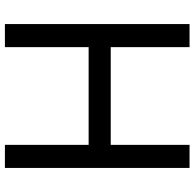

<svg xmlns="http://www.w3.org/2000/svg" viewBox="-25 -767 792 782"><g transform="rotate(90 371.0 -376.0)"><path d="M78 0H172V-341H570V0H664V-752H570V-431H172V-752H78Z"/></g></svg>

Font: Hibana 45 SubMedium
Style: Regular
Weight: 500
Width: 6
Designer: pygmalion
Foundry: ybstudio
Version: Version 2021.007;FEAKit 1.0